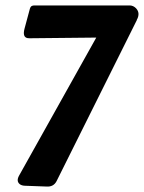

<svg xmlns="http://www.w3.org/2000/svg" viewBox="-20 -684 527 703"><path d="M480.5 -610.8 481 -610.4 187 -20.5Q175.8 1 149.9 -1L70.8 -3.9Q59.1 -4.4 52.2 -9.8Q39.1 -20.5 49.3 -40L332.5 -546.4L88.4 -543.9Q84.5 -543.9 81.1 -544.4Q61.5 -547.9 69.8 -579.1L87.4 -644.5Q89.4 -653.3 91.8 -657.7Q95.2 -664.1 106.9 -664.1H415.5H455.6Q468.3 -663.6 478 -653.8Q494.6 -636.2 481 -611.3Z"/></svg>

Font: Allan
Style: Bold
Weight: 700
Version: Version 1.005